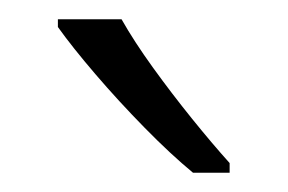

<svg xmlns="http://www.w3.org/2000/svg" viewBox="-20 -785 298 199"><path d="M106 -765Q119 -742 138.5 -715Q158 -688 179 -662Q200 -636 218 -616V-606H180Q157 -625 130 -652.5Q103 -680 79 -708Q55 -736 40 -757V-765Z"/></svg>

Font: Noto Sans Khmer UI SemiCondensed Light
Style: Regular
Weight: 300
Width: 4
Designer: Danh Hong and the Monotype Design Team
Foundry: Monotype Imaging Inc.
Version: Version 2.002; ttfautohint (v1.8.4.7-5d5b)